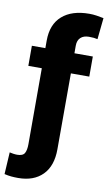

<svg xmlns="http://www.w3.org/2000/svg" viewBox="-126 -810 603 1074"><g transform="rotate(10 176.0 -273.0)"><path d="M351.6 -528.3V-414.1H247.1L246.6 17.1Q246.6 112.3 196.3 162.8Q146 213.4 57.6 213.4Q36.6 213.4 18.6 211.7Q0.5 210 -20.5 205.1L-13.2 80.6Q-5.9 82.5 7.1 84.5Q20 86.4 29.8 86.4Q62 86.4 72 68.8Q82 51.3 82 17.1V-414.1H5.4V-528.3H82V-571.3Q82 -663.1 137.2 -711.7Q192.4 -760.3 291 -760.3Q312 -760.3 332 -757.3Q352.1 -754.4 373 -750L360.4 -628.4Q349.6 -630.9 338.9 -632.1Q328.1 -633.3 311.5 -633.3Q281.2 -633.3 264.2 -617.4Q247.1 -601.6 247.1 -571.3V-528.3Z"/></g></svg>

Font: Vazirmatn FD Black
Style: Regular
Weight: 900
Designer: Saber Rastikerdar
Foundry: Saber Rastikerdar
Version: Version 33.003